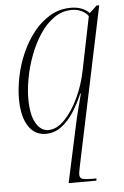

<svg xmlns="http://www.w3.org/2000/svg" viewBox="-55 -586 559 865"><g transform="rotate(-5 224.5 -153.0)"><path d="M274 -10Q281 -44 291 -83.5Q301 -123 310 -157H307Q289 -114 264.5 -76Q240 -38 208.5 -14Q177 10 137 10Q87 10 58.5 -34Q30 -78 30 -158Q30 -205 41 -258.5Q52 -312 74.5 -363Q97 -414 129.5 -455Q162 -496 204.5 -521Q247 -546 299 -546Q350 -546 382 -515L415 -546H427L278 163Q275 178 273 188.5Q271 199 271 206Q271 222 283.5 226Q296 230 326 230H347L345 240H220ZM150 -6Q188 -6 223.5 -42.5Q259 -79 286.5 -137Q314 -195 327 -260L376 -501Q368 -515 348 -525.5Q328 -536 302 -536Q258 -536 221.5 -510.5Q185 -485 157 -442.5Q129 -400 110 -349.5Q91 -299 81.5 -248Q72 -197 72 -155Q72 -82 94 -44Q116 -6 150 -6Z"/></g></svg>

Font: Noto Serif Display SemiCondensed ExtraLight
Style: Italic
Weight: 200
Width: 4
Italic angle: -12°
Designer: Monotype Design Team
Foundry: Monotype Imaging Inc.
Version: Version 2.009